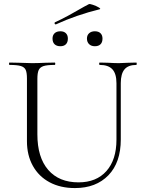

<svg xmlns="http://www.w3.org/2000/svg" viewBox="-20 -943 737 976"><path d="M487 -613Q484 -613 484 -619Q484 -625 487 -625L529 -624Q563 -622 584 -622Q602 -622 632 -624L673 -625Q675 -625 675 -619Q675 -613 673 -613Q632 -613 613 -590.5Q594 -568 594 -520V-234Q594 -117 531 -52Q468 13 361 13Q287 13 232 -16.5Q177 -46 147 -100Q117 -154 117 -225V-544Q117 -574 110.5 -588Q104 -602 85.5 -607.5Q67 -613 28 -613Q26 -613 26 -619Q26 -625 28 -625L76 -624Q118 -622 143 -622Q170 -622 212 -624L258 -625Q261 -625 261 -619Q261 -613 258 -613Q219 -613 201 -607Q183 -601 176.5 -586.5Q170 -572 170 -542V-260Q170 -143 225 -79.5Q280 -16 379 -16Q470 -16 521 -73.5Q572 -131 572 -233V-520Q572 -568 551.5 -590.5Q531 -613 487 -613ZM263 -819Q259 -819 257.5 -823.5Q256 -828 260 -830Q295 -846 330.5 -865.5Q366 -885 374 -890Q412 -912 432 -922Q436 -924 452.5 -918.5Q469 -913 481.5 -905.5Q494 -898 487 -896Q369 -867 264 -819ZM247 -747Q247 -764 257.5 -774Q268 -784 287 -784Q305 -784 315 -774Q325 -764 325 -747Q325 -728 315 -718Q305 -708 287 -708Q268 -708 257.5 -718Q247 -728 247 -747ZM422 -747Q422 -764 433 -774Q444 -784 462 -784Q481 -784 491 -774Q501 -764 501 -747Q501 -728 491 -718Q481 -708 462 -708Q444 -708 433 -718.5Q422 -729 422 -747Z"/></svg>

Font: Cormorant Garamond Light
Style: Regular
Weight: 300
Designer: Christian Thalmann (Catharsis Fonts)
Version: Version 3.000